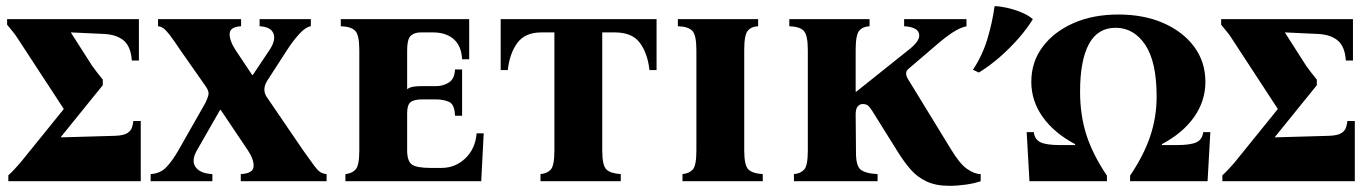

<svg xmlns="http://www.w3.org/2000/svg" viewBox="-20 -587 4438 622"><path d="M313 -311 177 -143V-142L352 -147Q380 -148 392 -155.5Q404 -163 407.5 -174Q411 -185 412 -195H436V0H7V-19Q19 -30 28 -40Q37 -50 46 -60L186 -233V-235L35 -466Q30 -474 23 -482.5Q16 -491 3 -507V-525H430V-391H407Q404 -436 381 -455.5Q358 -475 317 -477L210 -482V-481L279 -373Q286 -363 295.5 -351Q305 -339 313 -329Z M468 0V-23Q500 -25 519.5 -46Q539 -67 558 -100L645 -253Q652 -267 655 -278.5Q658 -290 648 -305L564 -425Q542 -458 530 -473.5Q518 -489 510 -495Q502 -501 492 -502V-525H761V-502Q725 -500 724 -478Q723 -456 743 -425L797 -344H799L853 -425Q874 -456 866 -478Q858 -500 821 -502V-525H987V-502Q971 -500 950.5 -478Q930 -456 910 -425L846 -326Q828 -297 844 -273L962 -100Q986 -66 998 -50Q1010 -34 1018.5 -29Q1027 -24 1038 -23V0H760V-23Q800 -25 801.5 -47.5Q803 -70 783 -100L695 -231H693L618 -100Q599 -67 613.5 -46Q628 -25 668 -23V0Z M1099 0V-23Q1120 -25 1132 -38Q1144 -51 1144 -100V-425Q1144 -474 1130.5 -487.5Q1117 -501 1084 -502V-525H1500V-395H1477Q1475 -438 1450 -460Q1425 -482 1383 -482H1343Q1322 -482 1310.5 -471Q1299 -460 1299 -425V-298Q1307 -304 1318.5 -306Q1330 -308 1346 -308H1393Q1416 -308 1434.5 -320Q1453 -332 1454 -362H1477V-212H1454Q1453 -249 1434.5 -257Q1416 -265 1393 -265H1348Q1321 -265 1310 -256Q1299 -247 1299 -221V-100Q1299 -65 1314.5 -54Q1330 -43 1375 -43H1410Q1455 -43 1487.5 -74Q1520 -105 1524 -155H1547L1539 0Z M1602 -525H2107V-360H2084Q2078 -414 2053 -448Q2028 -482 1972 -482H1931V-100Q1931 -51 1944.5 -38Q1958 -25 1991 -23V0H1731V-23Q1753 -25 1764.5 -38Q1776 -51 1776 -100V-482H1734Q1681 -482 1656 -448Q1631 -414 1625 -360H1602Z M2391 -100Q2391 -51 2404.5 -38Q2418 -25 2451 -23V0H2191V-23Q2213 -25 2224.5 -38Q2236 -51 2236 -100V-425Q2236 -474 2222.5 -487.5Q2209 -501 2176 -502V-525H2436V-502Q2414 -501 2402.5 -487.5Q2391 -474 2391 -425Z M3061 -103Q3090 -55 3114 -39Q3138 -23 3157 -23V0Q3137 7 3109.5 11Q3082 15 3056 15Q3012 15 2982 1Q2952 -13 2931 -37Q2910 -61 2891 -91L2808 -224Q2797 -242 2790.5 -246Q2784 -250 2775 -250Q2765 -250 2758.5 -242Q2752 -234 2752 -216L2753 -100Q2752 -51 2767.5 -38Q2783 -25 2823 -23V0H2552V-23Q2574 -25 2585.5 -38Q2597 -51 2597 -100V-425Q2597 -474 2583.5 -487.5Q2570 -501 2537 -502V-525H2797V-502Q2775 -501 2763.5 -487.5Q2752 -474 2752 -425V-290H2754L2923 -425Q2958 -452 2958 -472Q2958 -499 2909 -502V-525H3111V-502Q3089 -497 3065.5 -481.5Q3042 -466 3012 -440L2922 -363Q2909 -351 2922 -330Z M3878 -159H3901L3892 0H3641V-18Q3685 -83 3706 -145Q3727 -207 3727 -274Q3727 -387 3690 -442Q3653 -497 3594 -497Q3536 -497 3507.5 -444Q3479 -391 3479 -290Q3479 -214 3499.5 -150Q3520 -86 3566 -18V0H3315L3306 -159H3329Q3332 -135 3351 -126Q3370 -117 3415 -117H3463V-120Q3395 -156 3358 -208Q3321 -260 3321 -322Q3321 -386 3357.5 -435Q3394 -484 3457.5 -512Q3521 -540 3603 -540Q3686 -540 3749.5 -512Q3813 -484 3849 -435Q3885 -386 3885 -322Q3885 -260 3848.5 -208Q3812 -156 3744 -120V-117H3791Q3837 -117 3856 -126Q3875 -135 3878 -159ZM3202 -567Q3218 -567 3241 -562Q3264 -557 3287.5 -547.5Q3311 -538 3326 -525Q3308 -495 3279 -462Q3250 -429 3217 -400.5Q3184 -372 3151 -352L3132 -361Q3163 -408 3179 -461.5Q3195 -515 3202 -567Z M4246 -311 4110 -143V-142L4285 -147Q4313 -148 4325 -155.5Q4337 -163 4340.5 -174Q4344 -185 4345 -195H4369V0H3940V-19Q3952 -30 3961 -40Q3970 -50 3979 -60L4119 -233V-235L3968 -466Q3963 -474 3956 -482.5Q3949 -491 3936 -507V-525H4363V-391H4340Q4337 -436 4314 -455.5Q4291 -475 4250 -477L4143 -482V-481L4212 -373Q4219 -363 4228.5 -351Q4238 -339 4246 -329Z"/></svg>

Font: Bona Nova SC
Style: Bold
Weight: 700
Designer: Mateusz Machalski
Foundry: Capitalics
Version: Version 4.001; ttfautohint (v1.8.4.7-5d5b)